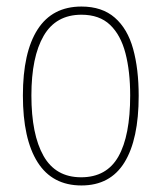

<svg xmlns="http://www.w3.org/2000/svg" viewBox="-20 -557 495 587"><path d="M404 -264Q404 -131 360.5 -60.5Q317 10 229 10Q140 10 95 -61Q50 -132 50 -265Q50 -397 95 -467Q140 -537 229 -537Q292 -537 331 -503Q370 -469 387 -407.5Q404 -346 404 -264ZM76 -265Q76 -146 113 -80.5Q150 -15 228 -15Q306 -15 342 -78.5Q378 -142 378 -265Q378 -339 363.5 -394.5Q349 -450 316.5 -481Q284 -512 229 -512Q151 -512 113.5 -447.5Q76 -383 76 -265Z"/></svg>

Font: Noto Sans Tamil Condensed Thin
Style: Regular
Weight: 100
Width: 3
Designer: Jelle Bosma - Monotype Design Team
Foundry: Monotype Imaging Inc.
Version: Version 2.004; ttfautohint (v1.8.4.7-5d5b)